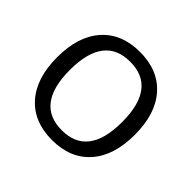

<svg xmlns="http://www.w3.org/2000/svg" viewBox="-138 -676 832 832"><g transform="rotate(45 278.0 -260.0)"><path d="M438 -260Q438 -470 278 -470Q118 -470 118 -260Q118 -50 278 -50Q438 -50 438 -260ZM453 -61Q390 10 278 10Q166 10 103 -61Q40 -132 40 -260Q40 -388 103 -459Q166 -530 278 -530Q390 -530 453 -459Q516 -388 516 -260Q516 -132 453 -61Z"/></g></svg>

Font: Rounded Mplus 1c
Style: Regular
Weight: 400
Version: Version 1.059.20150529